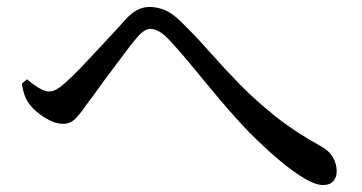

<svg xmlns="http://www.w3.org/2000/svg" viewBox="-20 -618 1040 552"><path d="M909 -86Q887 -86 853.5 -106Q820 -126 779.5 -160.5Q739 -195 696 -238Q654 -282 613.5 -330Q573 -378 535 -424.5Q497 -471 461 -509Q447 -523 434.5 -529Q422 -535 412 -535Q403 -535 393.5 -528.5Q384 -522 372 -508Q359 -493 340.5 -468Q322 -443 301.5 -416Q281 -389 262.5 -363Q244 -337 230 -319Q213 -294 198 -278Q183 -262 161 -262Q138 -262 110 -279Q82 -296 65 -318Q56 -329 50.5 -345Q45 -361 43 -378L58 -390Q75 -375 92 -365Q109 -355 121 -355Q132 -355 144 -362Q156 -369 171 -383Q189 -399 212 -423Q235 -447 259.5 -473.5Q284 -500 305.5 -523Q327 -546 340 -561Q356 -579 373 -588.5Q390 -598 410 -598Q433 -598 455 -588.5Q477 -579 502 -554Q543 -514 583.5 -468Q624 -422 670 -375Q716 -328 772.5 -283Q829 -238 902 -198Q927 -184 937.5 -165Q948 -146 948 -126Q948 -108 938 -97Q928 -86 909 -86Z"/></svg>

Font: Noto Serif HK ExtraLight Medium
Style: Regular
Weight: 500
Version: Version 2.002-H1;hotconv 1.1.0;makeotfexe 2.6.0